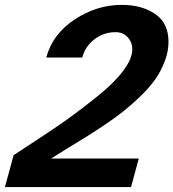

<svg xmlns="http://www.w3.org/2000/svg" viewBox="-58 -756 701 776"><path d="M623 -586.9C623 -637.7 605 -675.3 568.8 -699.7C532.7 -724.1 488 -736.3 434.6 -736.3C366.9 -736.3 303.2 -716.6 243.7 -677.2C184.1 -637.9 145.8 -586.6 128.9 -523.4H274.4C282.2 -553.4 298.7 -578 323.7 -597.2C348.8 -616.4 377.3 -626 409.2 -626C428.7 -626 444.8 -619.3 457.5 -606C470.2 -592.6 476.6 -576.2 476.6 -556.6C476.6 -531.2 464.4 -502.3 439.9 -469.7C415.5 -437.2 381 -403 336.4 -367.2C291.8 -331.4 251.8 -300.8 216.3 -275.4C180.8 -250 137.5 -220.7 86.4 -187.5C35.3 -154.3 5.5 -134.8 -2.9 -128.9L-38.1 0H471.7L502.9 -115.2H148.4L211.9 -154.8L287.6 -201.2C308.8 -214.2 334.6 -231 365.2 -251.5C395.8 -272 422 -291 443.8 -308.6C465.7 -326.2 488.6 -346.7 512.7 -370.1C536.8 -393.6 556.3 -416.2 571.3 -438C586.3 -459.8 598.6 -483.7 608.4 -509.8C618.2 -535.8 623 -561.5 623 -586.9Z"/></svg>

Font: FreeUniversal
Style: BoldItalic
Weight: 700
Italic angle: -11°
Version: Version 1.001